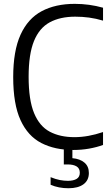

<svg xmlns="http://www.w3.org/2000/svg" viewBox="-20 -769 570 996"><path d="M360 9Q264.5 9 194.5 -27Q124.5 -63 86.5 -145.8Q48.5 -228.5 48.5 -369Q48.5 -505 86.5 -588.8Q124.5 -672.5 196 -710.8Q267.5 -749 368 -749Q443 -749 514.5 -729V-662Q477.5 -673 442.2 -677.8Q407 -682.5 370 -682.5Q292 -682.5 238 -653.2Q184 -624 156.2 -555.8Q128.5 -487.5 128.5 -371Q128.5 -250.5 156.8 -182.2Q185 -114 238.2 -85.8Q291.5 -57.5 366 -57.5Q436.5 -57.5 514.5 -84V-17Q481.5 -5 442.2 2Q403 9 360 9ZM335 207.5Q284 207.5 242.5 189.5V150Q268 160.5 290 164.8Q312 169 332 169Q361 169 377.5 159Q394 149 394 127Q394 104.5 377.2 94.2Q360.5 84 331 84H311V-10H355.5V51.5Q395 55 418 74.5Q441 94 441 128.5Q441 166.5 413 187Q385 207.5 335 207.5Z"/></svg>

Font: Encode Sans Semi Condensed
Style: Regular
Weight: 400
Width: 4
Designer: Multiple Designers
Foundry: Impallari Type
Version: Version 3.000; ttfautohint (v1.8.3) -l 8 -r 50 -G 200 -x 14 